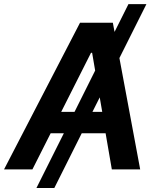

<svg xmlns="http://www.w3.org/2000/svg" viewBox="-41 -840 785 952"><path d="M685 -819.6H595.9L527 -681.8L518.5 -727.3H355.8L-21 0H119.7L210.2 -179.3H275.6L139.6 92.3H228.3L364.3 -179.3H482.6L513.5 0H654.1L551.1 -552.2ZM262.4 -285.2 410.2 -578.1H415.8L430.8 -490.1L328.5 -285.2ZM417.3 -285.2 453.5 -357.2 465.9 -285.2Z"/></svg>

Font: Margiela Sans Semi Bold
Style: Italic
Weight: 600
Italic angle: -9.39999°
Designer: Stefan Endress, Andreas Faust
Version: Version 1.100;FEAKit 1.0